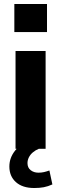

<svg xmlns="http://www.w3.org/2000/svg" viewBox="-20 -747 308 964"><path d="M58 0V-491H209V0ZM52 -586V-727H216V-586ZM152 197Q93 197 60 167.5Q27 138 27 89Q27 45 56 9Q85 -27 133 -45L175 0Q158 7 145 18Q132 29 125 43Q118 57 118 72Q118 95 134 107.5Q150 120 173 120Q188 120 201 117Q214 114 228 109L243 179Q221 189 200 193Q179 197 152 197Z"/></svg>

Font: Nunito Sans 12pt ExtraLight 12pt ExtraBold
Style: Regular
Weight: 800
Version: Version 3.101;gftools[0.9.27]